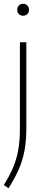

<svg xmlns="http://www.w3.org/2000/svg" viewBox="-33 -763 231 1013"><path d="M12 230 -13 213Q17 165.5 35.8 121.5Q54.5 77.5 63.2 28.5Q72 -20.5 72 -83V-540H106V-88Q106 -19.5 96 33Q86 85.5 65.2 132.2Q44.5 179 12 230ZM89 -680Q75.5 -680 66.8 -688.5Q58 -697 58 -711Q58 -725.5 66.8 -734.2Q75.5 -743 89 -743Q102.5 -743 111.2 -734.2Q120 -725.5 120 -711Q120 -697 111.2 -688.5Q102.5 -680 89 -680Z"/></svg>

Font: Encode Sans Condensed Condensed Thin
Style: Regular
Weight: 100
Width: 3
Designer: Multiple Designers
Foundry: Impallari Type
Version: Version 3.000; ttfautohint (v1.8.3) -l 8 -r 50 -G 200 -x 14 